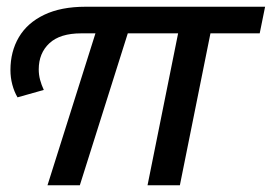

<svg xmlns="http://www.w3.org/2000/svg" viewBox="-20 -550 807 570"><path d="M32 -261Q22 -278 16.5 -299Q11 -320 11 -342Q11 -397 36 -439.5Q61 -482 111 -506Q161 -530 234 -530H767L751 -451H221Q158 -451 126.5 -421.5Q95 -392 95 -344Q95 -328 99 -313Q103 -298 110 -283ZM121 0 270 -472H366L217 0ZM418 0 513 -472H609L514 0Z"/></svg>

Font: MOST Montserrat Medium
Style: Italic
Weight: 500
Italic angle: -11.3°
Designer: Julieta Ulanovsky
Foundry: Julieta Ulanovsky
Version: Version 8.000;March 11, 2024;FontCreator 15.0.0.2926 64-bit